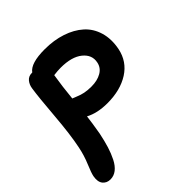

<svg xmlns="http://www.w3.org/2000/svg" viewBox="-231 -627 1032 1032"><g transform="rotate(-45 285.0 -111.5)"><path d="M22.9 261.2Q-4.9 261.2 -20.8 241.5Q-36.6 221.7 -29.8 184.1Q-25.9 163.6 -6.1 116.7Q13.7 69.8 23.9 19Q40.5 -60.5 51.3 -192.6Q62 -324.7 70.8 -382.8Q74.2 -407.7 88.9 -425.3Q103.5 -442.9 129.9 -442.9H131.8Q160.6 -483.9 267.1 -483.9Q336.9 -483.9 394.3 -464.8Q451.7 -445.8 490.7 -410.9Q529.8 -376 545.7 -322.5Q561.5 -269 548.8 -204.1Q532.7 -125 466.1 -82.5Q399.4 -40 300.8 -40Q225.1 -40 172.9 -67.9Q168.5 -27.3 155.8 45.9Q146 93.3 135 128.9Q124 164.6 108.2 196Q92.3 227.5 70.8 244.4Q49.3 261.2 22.9 261.2ZM257.8 -353Q235.4 -353 205.1 -349.1Q192.9 -273.9 185.1 -191.9Q190.4 -190.4 210.2 -181.9Q230 -173.3 252 -168.7Q273.9 -164.1 303.2 -164.1Q348.6 -164.1 379.6 -182.1Q410.6 -200.2 417 -233.9Q427.2 -283.2 384.3 -318.1Q341.3 -353 257.8 -353Z"/></g></svg>

Font: Shantell Sans Irregular
Style: Italic
Weight: 600
Italic angle: -11.31°
Designer: Stephen Nixon, Anya Danilova, Shantell Martin
Foundry: Arrow Type
Version: Version 1.006;[9816181b4]